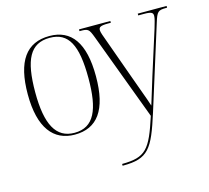

<svg xmlns="http://www.w3.org/2000/svg" viewBox="-110 -672 1135 1042"><g transform="rotate(-15 457.0 -151.5)"><path d="M248 10C374 10 440 -77 440 -267C440 -455 374 -543 252 -543C122 -543 57 -453 57 -267C57 -78 129 10 248 10ZM454 230V240H457C599 240 628 193 688 4L834 -462C852 -520 858 -526 904 -526H909V-536H747V-526H780C824 -526 830 -518 830 -501C830 -488 823 -464 814 -434L736 -188C718 -129 702 -76 689 -35C675 -80 647 -151 619 -231L549 -426C533 -470 525 -490 525 -502C525 -519 534 -526 577 -526H593V-536H417V-526H422C466 -526 470 -522 489 -472L672 18C615 194 587 229 454 230ZM249 0C145 0 99 -87 99 -267C99 -451 141 -533 251 -533C356 -533 398 -454 398 -267C398 -91 359 0 249 0Z"/></g></svg>

Font: Noto Serif Display SemiCondensed ExtraLight
Style: Regular
Weight: 200
Width: 4
Designer: Monotype Design Team
Foundry: Monotype Imaging Inc.
Version: Version 2.009